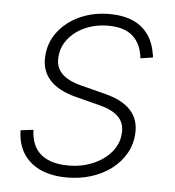

<svg xmlns="http://www.w3.org/2000/svg" viewBox="-45 -590 587 645"><g transform="rotate(5 248.5 -268.0)"><path d="M204.1 11.2Q153.8 11.2 117.2 -4.6Q80.6 -20.5 59.6 -50.3Q38.6 -80.1 35.6 -122.1Q35.2 -126.5 35.2 -127.4Q35.2 -128.4 35.2 -133.3L78.1 -138.7Q79.6 -84 112.3 -56.6Q145 -29.3 204.6 -29.3Q251 -29.3 289.3 -45.9Q327.6 -62.5 350.8 -91.3Q374 -120.1 375 -157.2Q376 -188.5 355.7 -208.7Q335.4 -229 293.5 -239.7L210 -261.2Q150.9 -276.4 122.1 -307.9Q93.3 -339.4 95.7 -386.2Q98.1 -434.1 126 -470.7Q153.8 -507.3 199 -527.8Q244.1 -548.3 298.8 -548.3Q367.7 -548.3 407 -516.6Q446.3 -484.9 455.1 -426.8Q456.1 -423.3 456.3 -421.4Q456.5 -419.4 456.5 -415.5L415 -409.2Q410.2 -456.5 381.8 -482.7Q353.5 -508.8 297.9 -508.8Q254.9 -508.8 219.2 -492.7Q183.6 -476.6 162.4 -448.7Q141.1 -420.9 140.1 -385.3Q138.7 -353.5 160.2 -332.5Q181.6 -311.5 227.1 -300.3L308.6 -279.3Q366.2 -264.6 394.3 -233.9Q422.4 -203.1 419.9 -156.7Q418 -119.1 400.4 -88.4Q382.8 -57.6 353.3 -35.2Q323.7 -12.7 285.4 -0.7Q247.1 11.2 204.1 11.2Z"/></g></svg>

Font: Inter 17pt ExtraLight
Style: Italic
Weight: 250
Italic angle: -9.3988°
Version: Version 4.001;git-66647c0bb